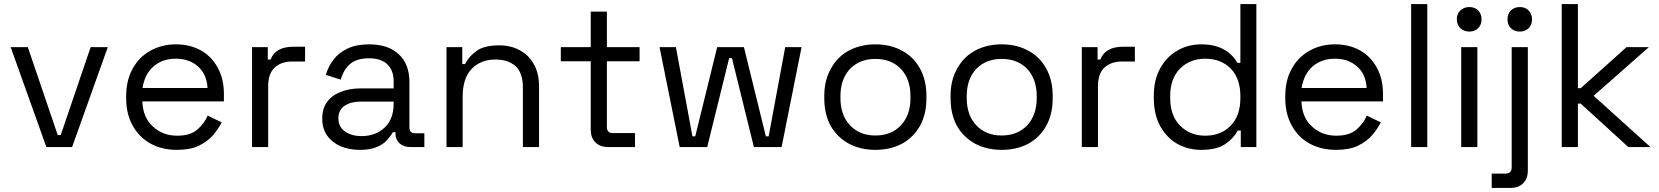

<svg xmlns="http://www.w3.org/2000/svg" viewBox="-20 -720 8121 940"><path d="M207 0Q163.1 -122.1 32.2 -489.3Q52.7 -489.3 116.2 -489.3Q152.3 -381.8 262.7 -58.6Q266.6 -58.6 277.3 -58.6Q313.5 -166 423.8 -489.3Q445.3 -489.3 507.8 -489.3Q463.9 -367.2 333 0Q301.8 0 207 0Z M845.7 13.7Q772.5 13.7 715.8 -17.6Q660.2 -48.8 628.9 -106.4Q597.7 -163.1 597.7 -238.3Q597.7 -242.2 597.7 -250Q597.7 -326.2 628.9 -382.8Q660.2 -440.4 714.8 -470.7Q770.5 -502.9 840.8 -502.9Q910.2 -502.9 962.9 -473.6Q1015.6 -444.3 1045.9 -388.7Q1076.2 -334 1076.2 -259.8Q1076.2 -248 1076.2 -223.6Q976.6 -223.6 676.8 -223.6Q679.7 -144.5 728.5 -100.6Q776.4 -55.7 847.7 -55.7Q911.1 -55.7 945.3 -85Q979.5 -114.3 997.1 -154.3Q1019.5 -142.6 1065.4 -121.1Q1049.8 -89.8 1023.4 -58.6Q997.1 -28.3 954.1 -6.8Q912.1 13.7 845.7 13.7ZM677.7 -289.1Q757.8 -289.1 996.1 -289.1Q992.2 -357.4 949.2 -394.5Q907.2 -432.6 840.8 -432.6Q774.4 -432.6 731.4 -394.5Q688.5 -357.4 677.7 -289.1Z M1213.9 0Q1213.9 -122.1 1213.9 -489.3Q1233.4 -489.3 1291 -489.3Q1291 -473.6 1291 -428.7Q1293.9 -428.7 1304.7 -428.7Q1317.4 -460.9 1344.7 -475.6Q1372.1 -491.2 1416 -491.2Q1435.5 -491.2 1473.6 -491.2Q1473.6 -472.7 1473.6 -418.9Q1458 -418.9 1411.1 -418.9Q1357.4 -418.9 1325.2 -389.6Q1293 -360.4 1293 -297.9Q1293 -198.2 1293 0Q1273.4 0 1213.9 0Z M1741.2 13.7Q1689.5 13.7 1647.5 -3.9Q1605.5 -22.5 1582 -55.7Q1557.6 -89.8 1557.6 -138.7Q1557.6 -189.5 1582 -221.7Q1605.5 -253.9 1647.5 -269.5Q1689.5 -287.1 1742.2 -287.1Q1796.9 -287.1 1907.2 -287.1Q1907.2 -295.9 1907.2 -323.2Q1907.2 -375 1876 -405.3Q1845.7 -434.6 1786.1 -434.6Q1726.6 -434.6 1693.4 -406.2Q1661.1 -377.9 1648.4 -330.1Q1624 -337.9 1575.2 -353.5Q1586.9 -394.5 1613.3 -428.7Q1638.7 -461.9 1681.6 -482.4Q1725.6 -502.9 1787.1 -502.9Q1880.9 -502.9 1932.6 -454.1Q1984.4 -406.2 1984.4 -318.4Q1984.4 -244.1 1984.4 -96.7Q1984.4 -67.4 2012.7 -67.4Q2027.3 -67.4 2057.6 -67.4Q2057.6 -49.8 2057.6 0Q2041 0 1989.3 0Q1956.1 0 1935.5 -18.6Q1916 -37.1 1916 -68.4Q1916 -69.3 1916 -73.2Q1913.1 -73.2 1904.3 -73.2Q1892.6 -53.7 1874 -33.2Q1855.5 -12.7 1824.2 0Q1792 13.7 1741.2 13.7ZM1750 -53.7Q1819.3 -53.7 1863.3 -95.7Q1907.2 -136.7 1907.2 -211.9Q1907.2 -215.8 1907.2 -222.7Q1866.2 -222.7 1745.1 -222.7Q1698.2 -222.7 1667 -202.1Q1636.7 -181.6 1636.7 -140.6Q1636.7 -99.6 1668 -77.1Q1700.2 -53.7 1750 -53.7Z M2166 0Q2166 -122.1 2166 -489.3Q2185.5 -489.3 2243.2 -489.3Q2243.2 -467.8 2243.2 -406.2Q2246.1 -406.2 2256.8 -406.2Q2273.4 -441.4 2311.5 -469.7Q2349.6 -498 2424.8 -498Q2480.5 -498 2523.4 -474.6Q2567.4 -452.1 2592.8 -407.2Q2619.1 -362.3 2619.1 -295.9Q2619.1 -197.3 2619.1 0Q2599.6 0 2540 0Q2540 -72.3 2540 -290Q2540 -363.3 2503.9 -396.5Q2466.8 -428.7 2405.3 -428.7Q2334 -428.7 2289.1 -382.8Q2245.1 -336.9 2245.1 -246.1Q2245.1 -164.1 2245.1 0Q2225.6 0 2166 0Z M2959 0Q2917 0 2894.5 -23.4Q2872.1 -45.9 2872.1 -85.9Q2872.1 -197.3 2872.1 -419.9Q2835.9 -419.9 2725.6 -419.9Q2725.6 -437.5 2725.6 -489.3Q2761.7 -489.3 2872.1 -489.3Q2872.1 -532.2 2872.1 -663.1Q2891.6 -663.1 2951.2 -663.1Q2951.2 -619.1 2951.2 -489.3Q2991.2 -489.3 3111.3 -489.3Q3111.3 -471.7 3111.3 -419.9Q3071.3 -419.9 2951.2 -419.9Q2951.2 -339.8 2951.2 -97.7Q2951.2 -68.4 2980.5 -68.4Q3016.6 -68.4 3088.9 -68.4Q3088.9 -50.8 3088.9 0Q3056.6 0 2959 0Z M3307.6 0Q3283.2 -122.1 3209 -489.3Q3229.5 -489.3 3289.1 -489.3Q3309.6 -379.9 3370.1 -52.7Q3374 -52.7 3383.8 -52.7Q3411.1 -162.1 3491.2 -489.3Q3524.4 -489.3 3622.1 -489.3Q3649.4 -379.9 3729.5 -52.7Q3732.4 -52.7 3743.2 -52.7Q3763.7 -162.1 3824.2 -489.3Q3844.7 -489.3 3904.3 -489.3Q3879.9 -367.2 3806.6 0Q3772.5 0 3670.9 0Q3644.5 -109.4 3563.5 -435.5Q3559.6 -435.5 3549.8 -435.5Q3523.4 -327.1 3442.4 0Q3408.2 0 3307.6 0Z M4265.6 13.7Q4192.4 13.7 4135.7 -16.6Q4079.1 -47.9 4046.9 -103.5Q4015.6 -161.1 4015.6 -238.3Q4015.6 -242.2 4015.6 -251Q4015.6 -327.1 4047.9 -383.8Q4079.1 -441.4 4134.8 -471.7Q4192.4 -502.9 4265.6 -502.9Q4339.8 -502.9 4396.5 -471.7Q4453.1 -441.4 4484.4 -383.8Q4515.6 -327.1 4515.6 -251Q4515.6 -247.1 4515.6 -238.3Q4515.6 -161.1 4484.4 -104.5Q4453.1 -47.9 4396.5 -16.6Q4339.8 13.7 4265.6 13.7ZM4265.6 -56.6Q4343.8 -56.6 4390.6 -106.4Q4437.5 -156.2 4437.5 -240.2Q4437.5 -243.2 4437.5 -249Q4437.5 -333 4390.6 -382.8Q4343.8 -431.6 4265.6 -431.6Q4189.5 -431.6 4141.6 -382.8Q4094.7 -333 4094.7 -249Q4094.7 -246.1 4094.7 -240.2Q4094.7 -156.2 4141.6 -106.4Q4189.5 -56.6 4265.6 -56.6Z M4883.8 13.7Q4810.5 13.7 4753.9 -16.6Q4697.3 -47.9 4665 -103.5Q4633.8 -161.1 4633.8 -238.3Q4633.8 -242.2 4633.8 -251Q4633.8 -327.1 4666 -383.8Q4697.3 -441.4 4752.9 -471.7Q4810.5 -502.9 4883.8 -502.9Q4958 -502.9 5014.6 -471.7Q5071.3 -441.4 5102.5 -383.8Q5133.8 -327.1 5133.8 -251Q5133.8 -247.1 5133.8 -238.3Q5133.8 -161.1 5102.5 -104.5Q5071.3 -47.9 5014.6 -16.6Q4958 13.7 4883.8 13.7ZM4883.8 -56.6Q4961.9 -56.6 5008.8 -106.4Q5055.7 -156.2 5055.7 -240.2Q5055.7 -243.2 5055.7 -249Q5055.7 -333 5008.8 -382.8Q4961.9 -431.6 4883.8 -431.6Q4807.6 -431.6 4759.8 -382.8Q4712.9 -333 4712.9 -249Q4712.9 -246.1 4712.9 -240.2Q4712.9 -156.2 4759.8 -106.4Q4807.6 -56.6 4883.8 -56.6Z M5276.4 0Q5276.4 -122.1 5276.4 -489.3Q5295.9 -489.3 5353.5 -489.3Q5353.5 -473.6 5353.5 -428.7Q5356.4 -428.7 5367.2 -428.7Q5379.9 -460.9 5407.2 -475.6Q5434.6 -491.2 5478.5 -491.2Q5498 -491.2 5536.1 -491.2Q5536.1 -472.7 5536.1 -418.9Q5520.5 -418.9 5473.6 -418.9Q5419.9 -418.9 5387.7 -389.6Q5355.5 -360.4 5355.5 -297.9Q5355.5 -198.2 5355.5 0Q5335.9 0 5276.4 0Z M5860.4 13.7Q5796.9 13.7 5744.1 -15.6Q5691.4 -45.9 5660.2 -102.5Q5628.9 -160.2 5628.9 -238.3Q5628.9 -242.2 5628.9 -251Q5628.9 -329.1 5660.2 -385.7Q5691.4 -442.4 5743.2 -471.7Q5795.9 -502.9 5860.4 -502.9Q5911.1 -502.9 5947.3 -489.3Q5982.4 -475.6 6003.9 -455.1Q6026.4 -434.6 6038.1 -412.1Q6043 -412.1 6052.7 -412.1Q6052.7 -484.4 6052.7 -700.2Q6072.3 -700.2 6130.9 -700.2Q6130.9 -525.4 6130.9 0Q6112.3 0 6054.7 0Q6054.7 -20.5 6054.7 -81.1Q6050.8 -81.1 6040 -81.1Q6020.5 -43.9 5978.5 -14.6Q5936.5 13.7 5860.4 13.7ZM5880.9 -55.7Q5957 -55.7 6004.9 -104.5Q6052.7 -153.3 6052.7 -240.2Q6052.7 -243.2 6052.7 -249Q6052.7 -335.9 6004.9 -384.8Q5957 -432.6 5880.9 -432.6Q5806.6 -432.6 5757.8 -384.8Q5709 -335.9 5709 -249Q5709 -246.1 5709 -240.2Q5709 -153.3 5757.8 -104.5Q5806.6 -55.7 5880.9 -55.7Z M6520.5 13.7Q6447.3 13.7 6390.6 -17.6Q6335 -48.8 6303.7 -106.4Q6272.5 -163.1 6272.5 -238.3Q6272.5 -242.2 6272.5 -250Q6272.5 -326.2 6303.7 -382.8Q6335 -440.4 6389.6 -470.7Q6445.3 -502.9 6515.6 -502.9Q6585 -502.9 6637.7 -473.6Q6690.4 -444.3 6720.7 -388.7Q6751 -334 6751 -259.8Q6751 -248 6751 -223.6Q6651.4 -223.6 6351.6 -223.6Q6354.5 -144.5 6403.3 -100.6Q6451.2 -55.7 6522.5 -55.7Q6585.9 -55.7 6620.1 -85Q6654.3 -114.3 6671.9 -154.3Q6694.3 -142.6 6740.2 -121.1Q6724.6 -89.8 6698.2 -58.6Q6671.9 -28.3 6628.9 -6.8Q6586.9 13.7 6520.5 13.7ZM6352.5 -289.1Q6432.6 -289.1 6670.9 -289.1Q6667 -357.4 6624 -394.5Q6582 -432.6 6515.6 -432.6Q6449.2 -432.6 6406.2 -394.5Q6363.3 -357.4 6352.5 -289.1Z M6888.7 0Q6888.7 -174.8 6888.7 -700.2Q6908.2 -700.2 6967.8 -700.2Q6967.8 -525.4 6967.8 0Q6948.2 0 6888.7 0Z M7133.8 0Q7133.8 -122.1 7133.8 -489.3Q7153.3 -489.3 7212.9 -489.3Q7212.9 -367.2 7212.9 0Q7193.4 0 7133.8 0ZM7173.8 -565.4Q7147.5 -565.4 7129.9 -582Q7112.3 -598.6 7112.3 -625Q7112.3 -652.3 7129.9 -668.9Q7147.5 -685.5 7173.8 -685.5Q7200.2 -685.5 7216.8 -668.9Q7233.4 -652.3 7233.4 -625Q7233.4 -598.6 7216.8 -582Q7200.2 -565.4 7173.8 -565.4Z M7283.2 200.2Q7283.2 182.6 7283.2 129.9Q7299.8 129.9 7350.6 129.9Q7380.9 129.9 7380.9 99.6Q7380.9 -96.7 7380.9 -489.3Q7400.4 -489.3 7460 -489.3Q7460 -337.9 7460 114.3Q7460 154.3 7437.5 176.8Q7415 200.2 7373 200.2Q7342.8 200.2 7283.2 200.2ZM7420.9 -565.4Q7394.5 -565.4 7377 -582Q7360.4 -598.6 7360.4 -625Q7360.4 -652.3 7377 -668.9Q7394.5 -685.5 7420.9 -685.5Q7447.3 -685.5 7463.9 -668.9Q7480.5 -652.3 7480.5 -625Q7480.5 -598.6 7463.9 -582Q7447.3 -565.4 7420.9 -565.4Z M7626 0Q7626 -174.8 7626 -700.2Q7645.5 -700.2 7705.1 -700.2Q7705.1 -596.7 7705.1 -288.1Q7708 -288.1 7718.8 -288.1Q7775.4 -337.9 7943.4 -489.3Q7970.7 -489.3 8052.7 -489.3Q7985.4 -429.7 7782.2 -251Q7851.6 -188.5 8060.5 0Q8034.2 0 7952.1 0Q7893.6 -53.7 7718.8 -212.9Q7715.8 -212.9 7705.1 -212.9Q7705.1 -160.2 7705.1 0Q7685.5 0 7626 0Z"/></svg>

Font: Kadena Space Grotesk
Style: Regular
Weight: 400
Designer: Florian Karsten
Version: Version 2.000